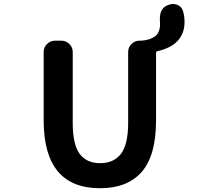

<svg xmlns="http://www.w3.org/2000/svg" viewBox="-20 -948 1040 981"><path d="M796.9 -843.8Q796.9 -849.6 796.9 -855.5Q796.9 -874 803.7 -890.6Q813.5 -912.1 835 -920.9L837.9 -921.9Q850.6 -927.7 863.3 -927.7Q874 -927.7 884.8 -923.8Q908.2 -915 915 -891.6Q922.9 -864.3 922.9 -836.9Q922.9 -717.8 784.2 -686.5Q777.3 -684.6 777.3 -677.7V-333Q777.3 -153.3 704.1 -69.8Q630.9 13.7 491.2 13.7Q203.1 13.7 203.1 -333V-682.6Q203.1 -706.1 220.2 -723.1Q237.3 -740.2 260.7 -740.2H293.9Q317.4 -740.2 334.5 -723.1Q351.6 -706.1 351.6 -682.6V-320.3Q351.6 -209 387.2 -161.6Q422.9 -114.3 491.2 -114.3Q561.5 -114.3 598.1 -162.1Q634.8 -210 634.8 -320.3V-682.6Q634.8 -706.1 651.9 -723.1Q668.9 -740.2 692.4 -740.2H702.1Q746.1 -743.2 772 -762.2Q797.9 -781.2 797.9 -827.1Q797.9 -835 796.9 -843.8Z"/></svg>

Font: Gen Jyuu Gothic Monospace Bold
Style: Bold
Weight: 700
Designer: [Source Han Sans]
Ryoko NISHIZUKA  (kana & ideographs); Paul D. Hunt (Latin, Greek & Cyrillic); Wenlong ZHANG  (bopomofo
Version: Version 1.002.20150607